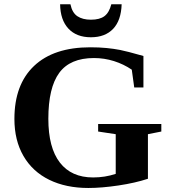

<svg xmlns="http://www.w3.org/2000/svg" viewBox="-20 -888 818 917"><path d="M686.5 -34.2Q626 -14.2 545.9 -2.2Q465.8 9.8 401.9 9.8Q294.9 9.8 215.1 -29.3Q135.3 -68.4 92 -143.1Q48.8 -217.8 48.8 -319.8Q48.8 -484.4 142.8 -573.2Q236.8 -662.1 411.1 -662.1Q453.6 -662.1 488.5 -658.7Q523.4 -655.3 553.7 -649.4Q584 -643.6 665 -620.6V-470.2H621.1L609.4 -555.2Q570.8 -581.5 524.4 -596.2Q478 -610.8 428.7 -610.8Q314.9 -610.8 262.9 -540Q210.9 -469.2 210.9 -320.8Q210.9 -182.6 265.9 -111.6Q320.8 -40.5 424.8 -40.5Q481.4 -40.5 532.7 -57.6V-247.1L448.7 -259.8V-295.9H750.5V-259.8L686.5 -247.1ZM414.1 -710Q345.2 -710 306.6 -751.5Q268.1 -793 267.1 -867.7H316.4Q324.7 -827.1 349.6 -810.5Q374.5 -793.9 414.1 -793.9Q456.5 -793.9 479 -811Q501.5 -828.1 511.7 -867.7H561Q558.6 -790.5 520.3 -750.2Q481.9 -710 414.1 -710Z"/></svg>

Font: Tinos
Style: Bold
Weight: 700
Designer: Steve Matteson
Foundry: Monotype Imaging Inc.
Version: Version 1.23